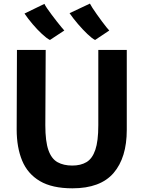

<svg xmlns="http://www.w3.org/2000/svg" viewBox="-20 -1014 778 1042"><path d="M373 8Q263 8 196.5 -31.2Q130 -70.5 100.2 -142.2Q70.5 -214 70.5 -311.5L72 -743H228L226 -334Q226 -246.5 242.8 -199.2Q259.5 -152 292.2 -133.8Q325 -115.5 372.5 -115.5Q418 -115.5 449.5 -134.2Q481 -153 497.2 -200.5Q513.5 -248 513.5 -334V-743H668V-309Q668 -158.5 596.5 -75.2Q525 8 373 8ZM496 -797Q478.5 -806 454 -829.5Q429.5 -853 403.5 -883.2Q377.5 -913.5 357.5 -942.5L468 -994.5Q471.5 -987 481.8 -971Q492 -955 505.8 -935.8Q519.5 -916.5 533.2 -898Q547 -879.5 557.8 -866Q568.5 -852.5 573 -848.5ZM251 -797Q233 -806 207.8 -829.5Q182.5 -853 157 -883Q131.5 -913 113 -940.5L221 -993Q224.5 -985 235 -969.5Q245.5 -954 259.8 -935Q274 -916 288.2 -897.8Q302.5 -879.5 313.8 -866Q325 -852.5 329 -848.5Z"/></svg>

Font: Koeln Type Sans
Style: Bold
Weight: 700
Designer: Eben Sorkin
Foundry: Eben Sorkin
Version: Version 2.001